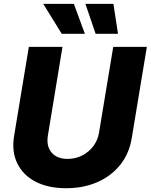

<svg xmlns="http://www.w3.org/2000/svg" viewBox="-20 -972 786 1001"><path d="M324.7 9.3Q230.5 9.3 164.8 -25.1Q99.1 -59.6 69.6 -121.3Q40 -183.1 53.7 -264.6L130.4 -727.5H305.7L230 -267.6Q220.2 -210.9 248.5 -177.2Q276.9 -143.6 332 -143.6Q374 -143.6 408.9 -161.6Q443.8 -179.7 466.8 -210.4Q489.7 -241.2 496.1 -279.3L570.3 -727.5H745.6L667 -252.9Q653.8 -171.4 606.7 -112.5Q559.6 -53.7 487.1 -22.2Q414.6 9.3 324.7 9.3ZM301.8 -795.9 205.6 -951.7H365.2L422.4 -795.9ZM478.5 -795.9 425.3 -951.7H571.3L595.2 -795.9Z"/></svg>

Font: Inter Extra Bold
Style: Italic
Weight: 800
Italic angle: -9.39999°
Designer: Rasmus Andersson
Foundry: rsms
Version: Version 4.000;git-3c8e0fc